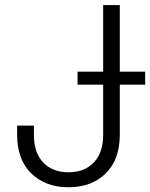

<svg xmlns="http://www.w3.org/2000/svg" viewBox="-20 -748 609 777"><path d="M257.3 9.8Q164.1 9.8 106.7 -46.1Q49.3 -102.1 49.3 -202.6V-239.7H117.2V-202.6Q117.2 -129.9 155 -90.3Q192.9 -50.8 257.3 -50.8Q321.3 -50.8 359.4 -90.3Q397.5 -129.9 397.5 -202.6V-727.5H464.8V-202.6Q464.8 -102.1 407.7 -46.1Q350.6 9.8 257.3 9.8ZM293.9 -405.3V-458H567.4V-405.3Z"/></svg>

Font: Inter 24pt Light
Style: Regular
Weight: 300
Designer: Rasmus Andersson
Foundry: rsms
Version: Version 4.001;git-66647c0bb